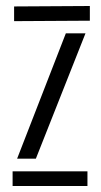

<svg xmlns="http://www.w3.org/2000/svg" viewBox="-20 -620 336 640"><path d="M27 -549.5V-598.5L279.5 -600V-551ZM37 -91 199.5 -509H265L99.5 -91ZM22 0V-49H271.5V0Z"/></svg>

Font: Big Shoulders Stencil Text Light
Style: Regular
Weight: 300
Designer: Patric King
Foundry: XO Type Co
Version: Version 1.000